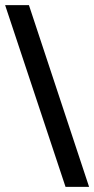

<svg xmlns="http://www.w3.org/2000/svg" viewBox="-45 -711 368 750"><path d="M303 19H211L-25 -691H68Z"/></svg>

Font: STIX
Style: Bold
Weight: 700
Designer: MicroPress Inc., with final additions and corrections provided by Coen Hoffman, Elsevier (retired)
Version: Version 1.1.1